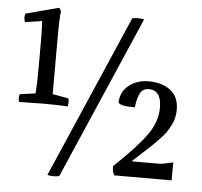

<svg xmlns="http://www.w3.org/2000/svg" viewBox="-57 -876 1014 965"><g transform="rotate(5 450.0 -394.0)"><path d="M208 -650V-382L289 -367Q293 -351 289 -327Q226 -330 167 -330Q127 -330 43 -328Q37 -348 43 -367L122 -378Q126 -433 126 -505V-650Q126 -711 123 -743L38 -730Q29 -750 36 -773L203 -817Q212 -807 213 -797Q208 -771 208 -650ZM841 -2H552Q540 -22 542 -48Q658 -158 704.5 -224.5Q751 -291 751 -360Q751 -449 687 -449Q659 -449 645 -425.5Q631 -402 625 -352Q554 -350 541 -369Q544 -425 585 -456.5Q626 -488 682 -488Q752 -488 794 -455Q836 -422 836 -359Q836 -337 832 -318.5Q828 -300 817 -278.5Q806 -257 795 -241Q784 -225 760.5 -201Q737 -177 726 -166.5Q715 -156 680 -124Q645 -92 632 -80H776Q786 -80 842 -93Q841 -73 841 -2ZM633 -796 277 25Q266 29 248 29Q229 29 217 25L573 -796Q598 -803 633 -796Z"/></g></svg>

Font: Adamina
Style: Regular
Weight: 400
Designer: Cyreal (www.cyreal.org)
Foundry: Cyreal
Version: Version 1.011